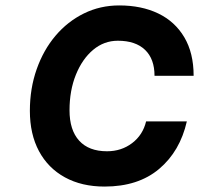

<svg xmlns="http://www.w3.org/2000/svg" viewBox="-20 -679 733 707"><path d="M90 -271Q90 -353 115 -424Q140 -495 184.5 -547.5Q229 -600 289 -629.5Q349 -659 419 -659Q501 -659 562.5 -629.5Q624 -600 658.5 -542Q693 -484 693 -400H549Q549 -462 514 -495.5Q479 -529 414 -529Q363 -529 323 -495.5Q283 -462 259.5 -404Q236 -346 236 -273Q236 -200 271.5 -161Q307 -122 374 -122Q427 -122 466.5 -152Q506 -182 518 -232H668Q643 -122 566 -57Q489 8 365 8Q281 8 219 -26Q157 -60 123.5 -122.5Q90 -185 90 -271Z"/></svg>

Font: Overused Grotesk
Style: Bold Italic
Weight: 700
Italic angle: -10°
Version: Version 0.003